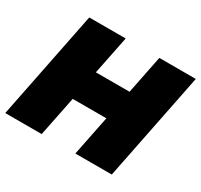

<svg xmlns="http://www.w3.org/2000/svg" viewBox="-147 -888 1125 1077"><g transform="rotate(30 416.0 -350.0)"><path d="M832 -700 692 0H456L508 -258H290L238 0H2L142 -700H378L328 -452H546L596 -700Z"/></g></svg>

Font: Montserrat Alternates Black
Style: Italic
Weight: 900
Italic angle: -11.3°
Designer: Julieta Ulanovsky
Foundry: Julieta Ulanovsky
Version: Version 7.200